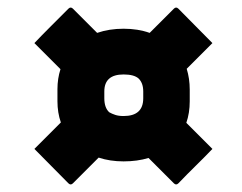

<svg xmlns="http://www.w3.org/2000/svg" viewBox="-20 -553 640 508"><path d="M132 -317Q132 -345 140 -370L71 -439Q89 -458 113 -482Q137 -506 161 -530Q164 -533 167 -533Q170 -533 173 -530L237 -466Q269 -477 307 -477Q345 -477 376 -466L440 -530Q443 -533 446 -533Q449 -533 452 -530Q475 -507 497 -484.5Q519 -462 542 -439L474 -371Q482 -345 482 -316V-285Q482 -254 473 -228L542 -159Q524 -140 499.5 -116Q475 -92 452 -68Q449 -65 446 -65Q443 -65 440 -68L373 -135Q343 -126 307 -126Q271 -126 241 -136L173 -68Q170 -65 167 -65Q164 -65 161 -68Q138 -91 116 -113.5Q94 -136 71 -159L141 -229Q132 -255 132 -285ZM256 -293Q256 -268 269 -256Q276 -252 285 -249Q294 -246 307 -246Q359 -246 359 -293V-311Q359 -333 347 -345Q335 -356 307 -356Q256 -356 256 -311Z"/></svg>

Font: Recursive Mn Lnr St Blk
Style: Italic
Weight: 900
Italic angle: -15°
Monospace: yes
Version: Version 1.079;hotconv 1.0.112;makeotfexe 2.5.65598; ttfautoh